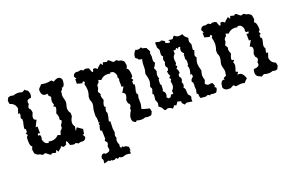

<svg xmlns="http://www.w3.org/2000/svg" viewBox="-80 -755 1937 1252"><g transform="rotate(-20 888.5 -129.5)"><path d="M195.3 12.7 168.9 5.9Q165 12.7 159.7 12.7Q155.3 12.7 142.8 1.7Q130.4 -9.3 126 -9.3L111.8 -4.4Q103.5 -4.4 94.2 -13.7Q73.7 -14.6 60.1 -32.7L55.7 -60.5L64 -80.6Q49.8 -83.5 49.8 -123L50.8 -147.5L62 -159.7Q53.7 -168 53.7 -172.4Q53.7 -177.7 63 -178.2L62.5 -201.7L57.1 -200.7Q54.7 -200.7 54.7 -210.4Q54.7 -219.2 63 -252.4V-271Q56.6 -271.5 56.6 -278.8Q56.6 -285.2 61 -296.9V-310.5L49.3 -309.6L60.5 -343.3Q56.2 -379.9 19.5 -389.6L15.1 -412.6L25.9 -433.6L43 -437.5L62 -433.6Q75.7 -439.5 91.8 -439.5Q106.4 -439.5 123.5 -433.6L144.5 -444.8Q144.5 -438 160.2 -431.2Q168.9 -417 168.9 -402.3Q168.9 -389.6 164.1 -380.4Q134.3 -379.9 134.3 -359.9L136.7 -346.7Q127 -334 127 -325.2Q127 -315.9 137.2 -309.6L141.6 -287.1Q131.3 -266.6 131.3 -253.4Q131.3 -236.8 149.4 -233.9L127 -189.5H140.1L140.6 -141.1Q134.3 -146 129.9 -146Q124 -146 124 -136.2L124.5 -131.3L130.9 -132.3Q140.1 -132.3 140.1 -119.6Q140.1 -107.4 136.7 -98.6Q146 -64.5 173.3 -64.5L174.8 -73.7Q183.1 -70.3 197.3 -70.3Q224.1 -70.3 244.1 -92.3L262.7 -85.4L271.5 -111.8Q286.6 -121.1 286.6 -135.3L285.6 -143.1Q300.8 -164.1 300.8 -172.9Q300.8 -175.3 295.9 -177.7Q291 -180.2 291 -185.1L293 -196.8Q293 -209 284.2 -229Q295.4 -254.4 295.4 -262.7Q295.4 -275.9 280.8 -275.9L290.5 -289.6Q283.7 -297.9 283.7 -311Q283.7 -323.7 289.6 -341.3L276.9 -352.5L273.9 -368.7L261.7 -367.2Q231.9 -367.2 231.9 -408.2Q231.9 -412.6 234.4 -416.5Q236.8 -420.4 240.5 -424.1Q244.1 -427.7 248.3 -431.6Q252.4 -435.5 255.9 -440.4L285.6 -436.5Q309.1 -436.5 326.7 -441.4L339.8 -428.7Q359.9 -441.4 373 -441.4Q391.1 -441.4 398.4 -419.4Q397 -373 376.5 -373H374L375 -368.2Q375 -360.8 363.8 -353.5L359.9 -323.7Q359.9 -315.9 364.3 -300.5Q368.7 -285.2 368.7 -277.3Q368.7 -267.6 364.7 -255.1Q360.8 -242.7 360.8 -231.9Q360.8 -214.4 373.5 -198.7V-175.8Q359.4 -152.8 359.4 -135.7Q359.4 -120.1 369.6 -106.9L364.3 -76.7L378.9 -97.2L414.1 -72.8L408.2 -39.1L397.9 -40L409.2 -19.5Q403.3 2.4 383.3 2.4L371.6 1L353.5 5.4L336.9 -3.9Q331.5 1.5 321.8 1.5L298.3 -3.9Q289.6 -34.7 283.2 -34.7Q278.8 -34.7 275.4 -15.6L255.9 -5.9L239.7 -17.1L236.8 -9.3L212.4 11.2L202.1 -4.9Z M465.8 184.6 469.7 167.5Q469.7 157.2 463.4 152.3V148.9Q463.4 139.2 469.2 131.1Q475.1 123 484.9 123Q491.2 123 496.1 129.4Q528.3 127.4 528.3 109.9L525.4 87.9Q533.2 75.7 533.2 67.4Q533.2 64 531.2 61Q529.3 58.1 527.1 55.9Q524.9 53.7 522.9 51.5Q521 49.3 521 46.9Q521 41.5 527.8 36.1L525.9 -20Q515.6 -23.4 515.6 -27.3Q515.6 -29.3 517.8 -41Q520 -52.7 522.5 -54.7Q523.9 -55.7 523.9 -57.6Q523.9 -58.6 523.4 -60.1Q521.5 -63 521 -69.8L531.2 -76.2Q522.5 -77.6 522.5 -80.1V-81.1Q523.9 -84.5 523.9 -91.3Q523.9 -103 522.5 -108.6Q521 -114.3 519.5 -119.6Q518.6 -122.6 518.6 -128.4Q518.6 -132.3 519 -137.2Q520 -149.9 520 -156.7Q520 -167.5 524.2 -180.9Q528.3 -194.3 528.3 -205.6Q528.3 -221.7 520 -235.8V-258.8Q528.8 -279.8 528.8 -303.2Q528.8 -319.8 522 -344.7L529.3 -355Q524.4 -364.3 520 -364.3Q515.6 -364.3 511.7 -354.5L476.6 -363.8V-395.5L485.8 -394.5L474.6 -415Q480.5 -437 500.5 -437L512.2 -435.5L530.3 -439.9L546.9 -430.7Q551.8 -436.5 562 -436.5Q571.3 -436.5 585.4 -430.7Q594.2 -399.9 600.6 -399.9Q604.5 -399.9 608.4 -418.9H623L639.2 -407.7L642.1 -415.5L666.5 -436L676.8 -419.9L683.6 -437.5L710 -430.7Q713.4 -438 719.2 -438Q722.7 -438 727.1 -434.6Q731.4 -431.2 736.1 -426.8Q740.7 -422.4 744.9 -418.9Q749 -415.5 752.4 -415.5L766.6 -420.4Q775.4 -420.4 784.7 -411.1Q805.2 -410.2 818.8 -392.1L823.2 -364.3L814.9 -344.2Q833 -340.8 833 -287.1L821.8 -274.9Q830.1 -266.6 830.1 -262.2Q830.1 -256.8 820.8 -256.3L821.3 -232.9L824.7 -233.9Q829.1 -233.9 829.1 -225.6Q829.1 -217.8 820.8 -187V-168.5Q827.1 -168 827.1 -160.6Q827.1 -154.3 822.8 -142.6L823.2 -97.2L815.9 -64.9Q827.6 -59.6 869.1 -49.8L873.5 -26.9L862.8 -5.9Q856.4 -2.4 837.4 -2.4Q828.1 -2.4 821.8 -5.9Q807.6 0 792.5 0Q776.9 0 760.3 -5.9Q756.8 2 752 2Q750 2 748 0.5Q740.2 -3.4 734.9 -10Q729.5 -16.6 729.5 -29.8Q729.5 -44.4 734.4 -54.2Q740.7 -71.3 749 -81.5L747.1 -92.8Q756.8 -105.5 756.8 -114.3Q756.8 -123 746.6 -129.9L742.2 -152.3Q752.4 -172.9 752.4 -186Q752.4 -202.6 734.4 -205.6L756.8 -245.1H743.7L743.2 -293.5Q746.1 -295.9 746.1 -299.3Q746.1 -302.2 744.1 -306.2Q743.2 -305.2 742.7 -305.2Q740.7 -305.2 740.7 -314.9L742.2 -326.2Q733.9 -357.4 712.9 -357.4H709.5L705.6 -360.4L704.1 -351.1Q695.8 -354.5 681.6 -354.5Q654.3 -354.5 634.8 -332.5L616.2 -339.4L612.3 -322.8Q597.2 -313.5 597.2 -299.3L598.1 -291.5Q587.4 -272 587.4 -263.2H593.3Q591.8 -260.3 591.8 -258.8Q591.8 -257.8 592.8 -257.3Q594.2 -256.3 595.9 -254.9Q597.7 -253.4 597.7 -250Q599.1 -247.6 599.1 -245.6Q599.1 -244.1 598.1 -243.2Q595.7 -241.2 595.7 -237.8Q595.7 -225.1 604.5 -205.6Q593.3 -180.2 593.3 -171.9Q593.3 -158.7 603 -157.2L598.6 -151.9L593.3 -130.4Q598.6 -123.5 598.6 -112.8Q598.6 -100.6 588.4 -61.5L598.1 -59.1L596.2 -9.3L600.1 15.6Q600.1 22.5 597.4 27.1Q594.7 31.7 594.7 38.1Q594.7 45.9 599.1 56.6Q593.3 64 593.3 74.7Q593.3 87.4 601.1 102.5L599.6 115.2Q599.6 126 606.4 126Q610.8 126 619.1 120.6L621.6 127.4H636.2L651.4 136.2Q656.7 136.2 656.7 158.2V164.6L651.4 163.1L652.3 184.6Q636.7 180.2 624.5 180.2Q614.7 180.2 606.9 183.3Q599.1 186.5 591.8 186.5Q580.1 186.5 570.8 179.2L566.9 185.5H555.2L555.7 180.2L541.5 181.2L543.5 185.5H520.5L520 179.7Q515.1 183.1 509.8 183.1Q505.9 183.1 503.7 180.4Q501.5 177.7 497.6 177.7Q492.7 177.7 482.9 183.1Z M954.1 -6.8Q948.7 -28.3 925.8 -42L929.7 -61Q929.7 -75.2 920.9 -87.4L924.8 -127L916.5 -130.9L926.3 -162.1Q926.3 -173.3 918.5 -179.7Q928.2 -206.5 928.2 -222.7Q928.2 -238.3 918.5 -271.5Q925.3 -295.9 925.3 -305.2L926.3 -343.3L931.2 -369.6L913.6 -373Q908.7 -373 906.5 -379.2Q904.3 -385.3 896 -387.7L891.1 -395Q891.1 -421.4 911.1 -441.4Q918.5 -437 926.8 -437Q938 -437 951.2 -444.3L955.6 -435.5L975.6 -430.2Q985.4 -429.2 986.8 -418L993.2 -409.2L997.6 -395.5Q993.2 -393.6 993.2 -386.7Q993.2 -383.3 994.1 -378.4Q996.1 -371.1 996.1 -364.7Q996.1 -361.3 995.6 -357.9L994.1 -341.3Q994.1 -323.7 1002 -320.8V-318.4Q995.6 -300.3 983.9 -287.6V-283.2Q989.7 -282.2 989.7 -276.4Q989.7 -274.4 989.3 -272L994.1 -264.6Q987.3 -247.1 987.3 -237.3Q987.3 -223.1 993.2 -211.4L986.8 -207.5L985.8 -187.5Q985.8 -168 992.2 -168L990.2 -133.8L985.4 -127.9Q1001 -116.2 1001 -101.1Q1001 -91.3 995.1 -80.1Q998.5 -79.6 1002.4 -73.2Q1004.4 -69.8 1009.3 -69.8Q1013.2 -69.8 1019 -71.8L1024.4 -77.1Q1026.9 -88.4 1035.2 -88.4L1044.9 -85.9L1044.4 -110.4Q1060.1 -120.1 1060.1 -145.5L1057.1 -169.9L1064.9 -182.6L1056.6 -190.9Q1059.1 -202.6 1067.9 -202.6Q1057.1 -217.8 1056.6 -240.2H1059.1Q1067.9 -240.2 1067.9 -258.3V-260.3Q1058.1 -270 1058.1 -280.3Q1058.1 -289.6 1065.4 -300.3Q1059.6 -308.6 1059.6 -318.4Q1059.6 -329.1 1066.9 -339.8Q1056.2 -341.8 1056.2 -361.8L1059.1 -384.8Q1058.1 -390.6 1047.9 -407.2Q1048.3 -412.1 1048.3 -415.5V-420.9Q1047.4 -426.3 1046.9 -432.1V-433.1Q1046.9 -438.5 1052.2 -443.4Q1072.3 -436.5 1079.6 -436.5Q1083 -436.5 1084 -438Q1085.4 -440.4 1088.4 -440.4Q1091.3 -440.4 1095.2 -438.5Q1103.5 -434.1 1111.3 -427.7L1110.4 -415.5L1133.8 -408.7Q1141.6 -411.6 1141.6 -416Q1141.6 -420.4 1132.8 -427.2L1163.1 -423.8Q1168 -435.1 1178.7 -442.9Q1191.4 -428.7 1210.9 -428.7L1233.4 -432.6Q1238.8 -411.1 1261.7 -397.5L1257.8 -378.4Q1257.8 -364.3 1266.6 -352.1L1262.7 -312.5L1271 -308.6L1261.2 -277.3Q1261.2 -266.1 1269 -259.8Q1259.3 -232.9 1259.3 -216.8Q1259.3 -201.2 1269 -168Q1262.2 -143.6 1262.2 -134.3Q1262.2 -125 1269 -101.6L1260.3 -79.6Q1266.6 -66.4 1284.2 -64.5Q1293.5 -67.4 1300.3 -67.4Q1305.2 -67.4 1309.1 -65.9L1318.8 -43.5Q1312.5 -40.5 1312.5 -37.6Q1312.5 -35.2 1318.8 -32.7L1322.8 -27.8Q1322.3 -13.2 1309.6 1Q1302.7 2 1295.9 2Q1290.5 2 1284.7 1.5Q1281.2 -1 1277.3 -1Q1272.5 -1 1267.1 3.9L1253.9 -3.4L1237.3 2.4L1203.1 -0.5L1197.8 -16.1L1198.7 -24.4Q1196.3 -34.2 1187.5 -36.1Q1190.9 -42.5 1190.9 -45.9V-47.4Q1189.9 -48.3 1189.9 -49.3Q1189.9 -51.3 1192.4 -54.7Q1193.8 -56.6 1193.8 -62.5Q1193.8 -69.3 1191.9 -81.5L1193.4 -98.1Q1193.4 -115.7 1185.5 -118.7V-121.1Q1185.5 -137.7 1203.1 -147.5L1203.6 -156.2Q1203.6 -167.5 1198.2 -167.5L1191.9 -165Q1200.2 -192.4 1200.2 -202.1Q1200.2 -216.3 1194.3 -228L1200.7 -231.9L1201.7 -252Q1201.7 -271.5 1195.3 -271.5L1197.3 -305.7L1202.1 -311.5Q1186.5 -323.2 1186.5 -338.4Q1186.5 -348.1 1192.4 -359.4L1184.1 -361.8Q1175.8 -361.8 1174.3 -349.1Q1171.4 -359.4 1163.1 -362.3Q1160.6 -351.1 1152.3 -351.1L1142.6 -353.5L1143.1 -329.1Q1127.4 -319.3 1127.4 -293.9L1130.4 -269.5L1122.6 -256.8L1130.9 -248.5Q1128.4 -236.8 1119.6 -236.8Q1130.4 -221.7 1130.9 -199.2H1128.4Q1119.6 -199.2 1119.6 -181.2V-179.2Q1129.4 -169.4 1129.4 -159.2Q1129.4 -149.9 1122.1 -139.2Q1127.9 -130.9 1127.9 -121.1Q1127.9 -110.4 1120.6 -99.6Q1131.3 -97.7 1131.3 -77.6L1133.3 -50.3Q1148.4 -37.1 1148.4 -26.9Q1148.4 -22 1144.5 -17.6L1145 2.9Q1134.8 -0.5 1113.8 -2.4Q1111.8 -3.4 1109.4 -3.4Q1103 -3.4 1092.3 4.9L1076.2 -11.7L1077.1 -23.9L1053.7 -30.8L1037.6 -9.3L1024.4 -15.6Q1019.5 -4.4 1008.8 2.9Q996.1 -10.7 976.6 -10.7L964.8 -5.4Z M1445.8 6.8 1432.6 -5.9 1408.7 6.3H1392.1Q1369.6 6.3 1359.4 -15.1Q1360.8 -61.5 1385.7 -61.5L1389.2 -59.6L1392.1 -63.5L1387.7 -64.9Q1387.7 -73.2 1408.7 -81.1L1412.6 -110.8Q1412.6 -118.7 1408.2 -134Q1403.8 -149.4 1403.8 -156.7Q1403.8 -167.5 1408 -180.9Q1412.1 -194.3 1412.1 -205.6Q1412.1 -221.7 1403.8 -235.8V-258.8Q1412.6 -279.8 1412.6 -303.2Q1412.6 -319.8 1405.8 -344.7L1413.1 -355Q1408.2 -364.3 1403.8 -364.3Q1399.4 -364.3 1395.5 -354.5L1360.4 -363.8V-395.5L1369.6 -394.5L1358.4 -415Q1364.3 -437 1384.3 -437L1396 -435.5L1414.1 -439.9L1430.7 -430.7Q1435.5 -436.5 1445.8 -436.5Q1455.1 -436.5 1469.2 -430.7Q1478 -399.9 1484.4 -399.9Q1488.3 -399.9 1492.2 -418.9H1506.8L1522.9 -407.7L1525.9 -415.5L1550.3 -436L1560.5 -419.9L1567.4 -437.5L1593.8 -430.7Q1597.2 -438 1603 -438Q1607.9 -438 1619.9 -426.8Q1631.8 -415.5 1636.2 -415.5L1650.4 -420.4Q1659.2 -420.4 1668.5 -411.1Q1689 -410.2 1702.6 -392.1L1707 -364.3L1698.7 -344.2Q1716.8 -340.8 1716.8 -287.1L1705.6 -274.9Q1713.9 -266.6 1713.9 -262.2Q1713.9 -256.8 1704.6 -256.3L1705.1 -232.9L1708.5 -233.9Q1712.9 -233.9 1712.9 -225.6Q1712.9 -217.8 1704.6 -187V-168.5Q1710.9 -168 1710.9 -160.6Q1710.9 -154.3 1706.5 -142.6V-128.9L1718.3 -129.9L1707 -96.2Q1711.4 -59.6 1743.2 -49.8L1747.6 -26.9L1736.8 -5.9Q1730.5 -2.4 1721.2 -2.4Q1711.9 -2.4 1705.6 -5.9Q1691.4 0 1676.3 0Q1660.6 0 1644 -5.9L1623 5.4Q1623 2 1617.7 0Q1612.3 -2 1606 -5.1Q1599.6 -8.3 1594.2 -14.9Q1588.9 -21.5 1588.9 -34.7Q1588.9 -49.3 1593.8 -59.1Q1632.8 -60.1 1632.8 -81.5L1630.9 -92.8Q1640.6 -105.5 1640.6 -114.3Q1640.6 -123 1630.4 -129.9L1626 -152.3Q1636.2 -172.9 1636.2 -186Q1636.2 -202.6 1618.2 -205.6L1640.6 -245.1H1627.4L1627 -293.5Q1633.3 -288.6 1637.7 -288.6Q1642.6 -288.6 1642.6 -294.9Q1645 -296.9 1645 -299.3Q1645 -301.3 1643.1 -303.2L1635.3 -301.8Q1624.5 -301.8 1624.5 -314.9L1626 -326.2Q1617.7 -357.4 1596.7 -357.4Q1592.8 -357.4 1589.4 -360.4L1587.9 -351.1Q1579.6 -354.5 1565.4 -354.5Q1538.1 -354.5 1518.6 -332.5L1500 -339.4L1496.1 -322.8Q1481 -313.5 1481 -299.3L1481.9 -291.5Q1471.2 -272 1471.2 -263.2H1477.1Q1475.6 -260.3 1475.6 -258.8Q1475.6 -257.8 1476.8 -257.1Q1478 -256.3 1479.7 -254.9Q1481.4 -253.4 1481.4 -250Q1482.9 -247.6 1482.9 -245.6Q1482.9 -244.1 1481.2 -242.7Q1479.5 -241.2 1479.5 -237.8Q1479.5 -225.1 1488.3 -205.6Q1477.1 -180.2 1477.1 -171.9Q1477.1 -161.6 1483.9 -161.6L1487.8 -162.1L1492.7 -158.7L1481.9 -145Q1487.3 -138.2 1487.3 -127.4Q1487.3 -115.2 1476.1 -84.5L1491.7 -77.1L1479.5 -61L1484.4 -62.5Q1485.4 -60.5 1486.3 -60.5Q1487.3 -60.5 1488.8 -62Q1518.1 -62 1530.3 -17.6Q1517.6 -8.8 1506.8 5.9Q1494.1 2 1484.4 2Q1467.3 2 1445.8 6.8Z"/></g></svg>

Font: Truetypewriter PolyglOTT
Style: Regular
Weight: 400
Designer: Sergey Beatoff a.k.a. Sam_T
Version: Version 3.76